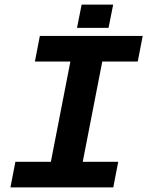

<svg xmlns="http://www.w3.org/2000/svg" viewBox="-20 -815 641 835"><path d="M153.3 -658.7H600.6L579.1 -547.4H424.8L339.8 -111.3H494.1L472.7 0H25.4L46.9 -111.3H201.2L286.1 -547.4H131.8ZM314.9 -693.8 335 -794.9H472.2L452.1 -693.8Z"/></svg>

Font: Cousine
Style: Bold Italic
Weight: 700
Italic angle: -12°
Monospace: yes
Designer: Steve Matteson
Foundry: Ascender Corporation
Version: Version 1.20